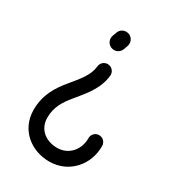

<svg xmlns="http://www.w3.org/2000/svg" viewBox="-172 -624 802 891"><g transform="rotate(30 229.0 -178.5)"><path d="M202.6 -502.9 194.8 -481.4C193.4 -477.1 192.4 -472.7 192.4 -467.8C192.4 -445.3 210.4 -427.2 232.9 -427.2C250.5 -427.2 265.1 -438 271 -454.1L278.8 -475.6C280.3 -480 280.8 -484.4 280.8 -489.3C280.8 -511.7 263.2 -529.3 240.7 -529.3C223.1 -529.3 208.5 -519 202.6 -502.9ZM335 -13.7C335.9 46.9 293.9 98.1 231 98.1C172.9 98.1 122.1 63.5 122.1 -1.5C122.1 -58.1 147.5 -97.2 179.2 -135.7C222.2 -188.5 269.5 -239.3 277.8 -315.9C279.8 -335.9 264.2 -356.4 241.2 -356.4C222.2 -356.4 206.5 -342.3 204.6 -323.7C199.2 -272.5 166.5 -236.3 122.6 -182.6C85.9 -138.2 48.8 -82.5 48.8 -1.5C48.8 106.9 135.3 171.4 231 171.4C337.9 171.4 410.2 84 408.2 -14.6C407.7 -35.2 391.6 -50.8 371.6 -50.8C349.6 -50.8 334.5 -32.7 335 -13.7Z"/></g></svg>

Font: Velvelyne
Style: Regular
Weight: 400
Designer: Manon Van der Borght et Mariel Nils
Foundry: Velvetyne
Version: Version 1.070;Glyphs 3.3.1 (3343)